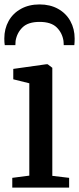

<svg xmlns="http://www.w3.org/2000/svg" viewBox="-24 -848 358 868"><path d="M31.5 -44 108.5 -54V-471.5L36 -489.5V-536.5L185 -557.5H191.5L212.5 -541.5V-53L288.5 -44V0H31.5ZM313.5 -673.5Q313.5 -657.5 312 -644H264V-648.5Q264 -653 263 -663Q257.5 -699.5 232.2 -724.2Q207 -749 155 -749Q103 -749 77.8 -724.2Q52.5 -699.5 46.5 -663Q45.5 -656 45.5 -644H-2.5Q-4.5 -656 -4.5 -674Q-4.5 -718 15 -753Q34.5 -788 70.8 -808Q107 -828 155 -828Q202.5 -828 238.5 -808Q274.5 -788 294 -752.8Q313.5 -717.5 313.5 -673.5Z"/></svg>

Font: Merriweather 12pt
Style: Regular
Weight: 400
Designer: Eben Sorkin
Foundry: Eben Sorkin
Version: Version 2.100